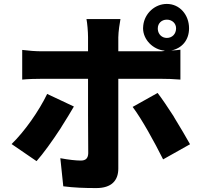

<svg xmlns="http://www.w3.org/2000/svg" viewBox="-20 -895 1040 977"><path d="M582 -37V-494H799C828 -494 865 -493 898 -490V-642C885 -640 869 -639 851 -638C906 -649 942 -691 942 -751C942 -819 895 -875 829 -875C768 -875 716 -827 709 -766L708 -752V-751C708 -694 758 -642 819 -637C810 -634 803 -634 795 -634H582V-705C582 -732 590 -784 593 -798H420C424 -779 428 -734 428 -706V-634H192C161 -634 124 -637 93 -641V-490C122 -493 162 -494 192 -494H428V-430V-425V-396V-390V-365V-358V-345C428 -338 428 -332 428 -325V-311C428 -221 429 -130 429 -115C428 -89 416 -78 391 -78C367 -78 329 -82 287 -90L302 53C356 60 410 62 470 62C547 62 582 24 582 -37ZM783 -746C783 -748 783 -749 783 -751C783 -776 802 -795 829 -795C856 -795 876 -776 876 -751C876 -722 856 -702 829 -702C804 -702 785 -720 783 -746ZM708 -761C708 -759 708 -758 708 -756V-753ZM947 -161C927 -197 898 -246 868 -295L863 -304C834 -349 805 -392 782 -422L655 -351C701 -290 765 -174 810 -84L947 -161ZM356 -353 220 -417C178 -330 106 -227 39 -162L166 -75C199 -112 246 -177 289 -243L295 -253C317 -288 339 -323 356 -353ZM708 -752V-753V-752Z"/></svg>

Font: Glow Sans SC Normal ExtraBold
Style: Regular
Weight: 800
Designer: Ryoko NISHIZUKA (kana, bopomofo & ideographs); Paul D. Hunt (Latin, Greek & Cyrillic); Sandoll Communications, Soo-young
Version: Version 0.93